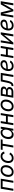

<svg xmlns="http://www.w3.org/2000/svg" viewBox="3832 -4430 609 8313"><g transform="rotate(-90 4136.5 -273.5)"><path d="M556.2 -545.9 465.8 0H377.9L455.1 -464.8H197.8L120.6 0H32.2L122.6 -545.9Z M846.2 11.7Q780.3 11.7 732.9 -15.9Q685.5 -43.5 659.9 -93.8Q634.3 -144 634.3 -211.4Q634.3 -276.4 654.5 -337.4Q674.8 -398.4 713.1 -447Q751.5 -495.6 805.9 -524.2Q860.4 -552.7 928.7 -552.7Q994.6 -552.7 1042.5 -525.4Q1090.3 -498 1116 -447.8Q1141.6 -397.5 1141.6 -329.1Q1141.6 -263.2 1121.1 -202.1Q1100.6 -141.1 1061.8 -92.8Q1022.9 -44.4 968.5 -16.4Q914.1 11.7 846.2 11.7ZM848.1 -66.9Q898.4 -66.9 936.8 -90.3Q975.1 -113.8 1001 -152.1Q1026.9 -190.4 1040 -236.3Q1053.2 -282.2 1053.2 -327.1Q1053.2 -368.7 1040 -401.9Q1026.9 -435.1 999 -454.6Q971.2 -474.1 926.3 -474.1Q876.5 -474.1 838.4 -450.7Q800.3 -427.2 774.4 -388.7Q748.5 -350.1 735.4 -304Q722.2 -257.8 722.2 -212.4Q722.2 -150.9 752 -108.9Q781.7 -66.9 848.1 -66.9Z M1446.3 11.7Q1380.4 11.7 1333 -15.9Q1285.6 -43.5 1260 -93.8Q1234.4 -144 1234.4 -211.4Q1234.4 -276.4 1254.6 -337.4Q1274.9 -398.4 1313 -447Q1351.1 -495.6 1405.5 -524.2Q1460 -552.7 1528.8 -552.7Q1569.3 -552.7 1603.8 -542.2Q1638.2 -531.7 1664.3 -511.7Q1690.4 -491.7 1707 -463.4Q1723.6 -435.1 1729 -399.4L1643.1 -380.4Q1640.6 -401.4 1631.8 -418.5Q1623 -435.5 1608.4 -448Q1593.8 -460.4 1573.5 -467.3Q1553.2 -474.1 1526.9 -474.1Q1477.1 -474.1 1439 -450.7Q1400.9 -427.2 1374.8 -388.7Q1348.6 -350.1 1335.4 -304Q1322.3 -257.8 1322.3 -212.4Q1322.3 -171.9 1335.2 -138.7Q1348.1 -105.5 1376 -86.2Q1403.8 -66.9 1448.2 -66.9Q1476.6 -66.9 1501.7 -74.7Q1526.9 -82.5 1547.6 -96.4Q1568.4 -110.4 1584 -129.2Q1599.6 -147.9 1608.9 -169.9L1689.9 -141.6Q1673.3 -105.5 1647.9 -77.1Q1622.6 -48.8 1590.8 -29.1Q1559.1 -9.3 1522.5 1.2Q1485.8 11.7 1446.3 11.7Z M1904.8 0 1981.9 -464.8H1802.2L1815.4 -545.9H2261.7L2248.5 -464.8H2069.8L1992.7 0Z M2461.4 11.7Q2393.6 11.7 2347.2 -23.2Q2300.8 -58.1 2282 -121.8Q2263.2 -185.5 2277.3 -272Q2292 -358.9 2332 -421.6Q2372.1 -484.4 2430.2 -518.6Q2488.3 -552.7 2556.2 -552.7Q2608.9 -552.7 2637.2 -535.4Q2665.5 -518.1 2678.5 -495.8Q2691.4 -473.6 2698.2 -458.5H2705.6L2719.7 -545.9H2808.1L2717.8 0H2632.3L2646 -84.5H2635.7Q2623.5 -68.4 2602.5 -45.7Q2581.5 -22.9 2547.4 -5.6Q2513.2 11.7 2461.4 11.7ZM2488.8 -66.9Q2538.6 -66.9 2576.9 -93.3Q2615.2 -119.6 2640.6 -166Q2666 -212.4 2675.8 -272.9Q2686 -333.5 2676 -378.7Q2666 -423.8 2636 -449Q2606 -474.1 2556.2 -474.1Q2503.9 -474.1 2464.6 -447Q2425.3 -419.9 2400.6 -374.5Q2376 -329.1 2366.7 -272.9Q2357.4 -215.8 2367.2 -168.9Q2377 -122.1 2407.2 -94.5Q2437.5 -66.9 2488.8 -66.9Z M3292 -320.8 3278.3 -239.7H2979L2992.7 -320.8ZM3050.8 -545.9 2960.4 0H2872.6L2962.9 -545.9ZM3397 -545.9 3306.6 0H3218.8L3309.1 -545.9Z M3687 11.7Q3621.1 11.7 3573.7 -15.9Q3526.4 -43.5 3500.7 -93.8Q3475.1 -144 3475.1 -211.4Q3475.1 -276.4 3495.4 -337.4Q3515.6 -398.4 3554 -447Q3592.3 -495.6 3646.7 -524.2Q3701.2 -552.7 3769.5 -552.7Q3835.4 -552.7 3883.3 -525.4Q3931.2 -498 3956.8 -447.8Q3982.4 -397.5 3982.4 -329.1Q3982.4 -263.2 3961.9 -202.1Q3941.4 -141.1 3902.6 -92.8Q3863.8 -44.4 3809.3 -16.4Q3754.9 11.7 3687 11.7ZM3689 -66.9Q3739.3 -66.9 3777.6 -90.3Q3815.9 -113.8 3841.8 -152.1Q3867.7 -190.4 3880.9 -236.3Q3894 -282.2 3894 -327.1Q3894 -368.7 3880.9 -401.9Q3867.7 -435.1 3839.8 -454.6Q3812 -474.1 3767.1 -474.1Q3717.3 -474.1 3679.2 -450.7Q3641.1 -427.2 3615.2 -388.7Q3589.4 -350.1 3576.2 -304Q3563 -257.8 3563 -212.4Q3563 -150.9 3592.8 -108.9Q3622.6 -66.9 3689 -66.9Z M4061.5 0 4151.9 -545.9H4375Q4464.8 -545.9 4510.3 -505.6Q4555.7 -465.3 4544.4 -399.9Q4536.6 -352.1 4503.2 -324.5Q4469.7 -296.9 4419.4 -287.1Q4450.7 -282.7 4477.1 -265.1Q4503.4 -247.6 4517.1 -218Q4530.8 -188.5 4523.9 -147Q4517.1 -104 4489.5 -70.8Q4461.9 -37.6 4418.5 -18.8Q4375 0 4319.3 0ZM4158.2 -80.1H4332.5Q4371.6 -80.1 4399.9 -98.9Q4428.2 -117.7 4434.6 -153.8Q4441.4 -194.3 4422.1 -218.8Q4402.8 -243.2 4359.4 -243.2H4185.5ZM4197.3 -316.9H4337.4Q4385.3 -316.9 4417.2 -336.9Q4449.2 -356.9 4455.1 -393.6Q4460.4 -428.2 4435.3 -447Q4410.2 -465.8 4361.8 -465.8H4222.2Z M4559.6 0 4572.8 -81.1H4592.3Q4616.7 -81.1 4634.5 -90.8Q4652.3 -100.6 4666.5 -124.8Q4680.7 -148.9 4693.4 -192.1Q4706.1 -235.4 4719.7 -302.7L4770 -545.9H5138.2L5047.9 0H4959.5L5036.6 -464.8H4840.3L4799.8 -272Q4780.8 -180.2 4754.4 -119.9Q4728 -59.6 4688.5 -29.8Q4648.9 0 4589.4 0Z M5431.6 11.7Q5364.3 11.7 5316.2 -14.6Q5268.1 -41 5242.2 -90.3Q5216.3 -139.6 5216.3 -208.5Q5216.3 -280.3 5239.3 -343.5Q5262.2 -406.7 5303.2 -454.8Q5344.2 -502.9 5398.2 -530.3Q5452.1 -557.6 5514.2 -557.6Q5566.9 -557.6 5606 -539.3Q5645 -521 5666.5 -487.5Q5688 -454.1 5688 -408.7Q5688 -362.8 5664.3 -330.3Q5640.6 -297.9 5590.8 -277.3Q5541 -256.8 5463.1 -247.3Q5385.3 -237.8 5277.3 -237.8L5289.1 -304.2Q5378.4 -304.2 5438.5 -309.3Q5498.5 -314.5 5533.9 -326.7Q5569.3 -338.9 5584.7 -359.4Q5600.1 -379.9 5600.1 -410.6Q5600.1 -441.9 5574 -460.7Q5547.9 -479.5 5505.4 -479.5Q5450.2 -479.5 5411.4 -452.9Q5372.6 -426.3 5348.1 -384.5Q5323.7 -342.8 5312.3 -296.1Q5300.8 -249.5 5300.8 -209Q5300.8 -168.9 5314 -136.5Q5327.1 -104 5357.2 -85Q5387.2 -65.9 5437 -65.9Q5489.3 -65.9 5530 -88.6Q5570.8 -111.3 5591.8 -150.4L5673.3 -127.4Q5643.1 -63 5577.9 -25.6Q5512.7 11.7 5431.6 11.7Z M6197.8 -320.8 6184.1 -239.7H5884.8L5898.4 -320.8ZM5956.5 -545.9 5866.2 0H5778.3L5868.7 -545.9ZM6302.7 -545.9 6212.4 0H6124.5L6214.8 -545.9Z M6804.2 0H6715.8L6781.2 -393.6H6774.9L6450.7 0H6367.2L6457.5 -545.9H6545.4L6480.5 -150.9H6486.3L6811.5 -545.9H6894.5Z M7188 11.7Q7120.6 11.7 7072.5 -14.6Q7024.4 -41 6998.5 -90.3Q6972.7 -139.6 6972.7 -208.5Q6972.7 -280.3 6995.6 -343.5Q7018.6 -406.7 7059.6 -454.8Q7100.6 -502.9 7154.5 -530.3Q7208.5 -557.6 7270.5 -557.6Q7323.2 -557.6 7362.3 -539.3Q7401.4 -521 7422.9 -487.5Q7444.3 -454.1 7444.3 -408.7Q7444.3 -362.8 7420.7 -330.3Q7397 -297.9 7347.2 -277.3Q7297.4 -256.8 7219.5 -247.3Q7141.6 -237.8 7033.7 -237.8L7045.4 -304.2Q7134.8 -304.2 7194.8 -309.3Q7254.9 -314.5 7290.3 -326.7Q7325.7 -338.9 7341.1 -359.4Q7356.4 -379.9 7356.4 -410.6Q7356.4 -441.9 7330.3 -460.7Q7304.2 -479.5 7261.7 -479.5Q7206.5 -479.5 7167.7 -452.9Q7128.9 -426.3 7104.5 -384.5Q7080.1 -342.8 7068.6 -296.1Q7057.1 -249.5 7057.1 -209Q7057.1 -168.9 7070.3 -136.5Q7083.5 -104 7113.5 -85Q7143.6 -65.9 7193.4 -65.9Q7245.6 -65.9 7286.4 -88.6Q7327.1 -111.3 7348.1 -150.4L7429.7 -127.4Q7399.4 -63 7334.2 -25.6Q7269 11.7 7188 11.7Z M7534.7 0 7625 -545.9H7754.4L7828.6 -244.1Q7835.9 -215.3 7840.6 -189.9Q7845.2 -164.6 7848.1 -141.6Q7851.1 -118.7 7853.3 -97.4Q7855.5 -76.2 7856.9 -55.7H7842.3Q7851.1 -77.6 7860.1 -99.1Q7869.1 -120.6 7879.6 -143.3Q7890.1 -166 7902.8 -190.9Q7915.5 -215.8 7931.6 -244.1L8104 -545.9H8240.7L8150.4 0H8062L8109.4 -285.2Q8113.8 -311.5 8118.9 -340.3Q8124 -369.1 8129.2 -398.7Q8134.3 -428.2 8139.6 -457Q8145 -485.8 8149.9 -512.2H8159.7Q8141.6 -469.2 8125.5 -434.1Q8109.4 -398.9 8090.8 -363.8Q8072.3 -328.6 8046.9 -285.2L7880.4 0H7803.2L7730 -285.2Q7719.2 -328.1 7712.2 -362.8Q7705.1 -397.5 7700.7 -432.9Q7696.3 -468.3 7691.9 -512.2H7703.6Q7699.2 -483.4 7695.3 -455.1Q7691.4 -426.8 7687.3 -398.7Q7683.1 -370.6 7678.7 -342.3Q7674.3 -314 7669.4 -285.2L7622.1 0Z"/></g></svg>

Font: Inter Variable
Style: Italic
Weight: 400
Italic angle: -9.39999°
Designer: Rasmus Andersson
Foundry: rsms
Version: Version 4.001;git-9221beed3